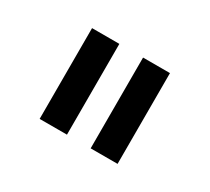

<svg xmlns="http://www.w3.org/2000/svg" viewBox="-62 -833 452 414"><g transform="rotate(30 164.0 -626.0)"><path d="M194 -739H261V-513H194ZM67 -739H135V-513H67Z"/></g></svg>

Font: Involve SemiBold
Style: Regular
Weight: 600
Designer: Stefan Peev
Foundry: Context Ltd.
Version: Version 1.001